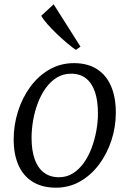

<svg xmlns="http://www.w3.org/2000/svg" viewBox="-20 -861 601 891"><path d="M323 -568Q386 -568 429.2 -540.8Q472.5 -513.5 495 -462Q517.5 -410.5 517.5 -337.5Q517.5 -272 497.2 -210Q477 -148 440 -98.2Q403 -48.5 352 -19.2Q301 10 239.5 10Q177.5 10 133.5 -16.2Q89.5 -42.5 66.5 -92.8Q43.5 -143 43.5 -214Q43.5 -281 63.5 -344.2Q83.5 -407.5 120.5 -458Q157.5 -508.5 209 -538.2Q260.5 -568 323 -568ZM309.5 -519Q273 -519 243.8 -501Q214.5 -483 192.5 -452.5Q170.5 -422 155.8 -383.2Q141 -344.5 133.8 -302.8Q126.5 -261 126.5 -221Q126.5 -163 141 -122.2Q155.5 -81.5 184 -60Q212.5 -38.5 254 -38.5Q289.5 -38.5 318.2 -56.5Q347 -74.5 368.8 -105Q390.5 -135.5 405 -174Q419.5 -212.5 427 -254Q434.5 -295.5 434.5 -335Q434.5 -393 420.8 -434Q407 -475 379.5 -497Q352 -519 309.5 -519ZM332 -629.5Q316.5 -640 293 -659.5Q269.5 -679 245 -702.5Q220.5 -726 200.5 -748.5Q180.5 -771 171.5 -788L229 -841L353.5 -644.5Z"/></svg>

Font: Merriweather Light
Style: Italic
Weight: 300
Italic angle: -7.8°
Designer: Eben Sorkin
Foundry: Eben Sorkin
Version: Version 2.101